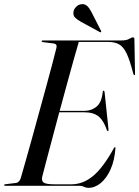

<svg xmlns="http://www.w3.org/2000/svg" viewBox="-29 -895 671 925"><path d="M352.5 0H-3.5Q-9 0 -9 -3Q-9 -7.5 -2.5 -7.5L47.5 -13.5Q63.5 -15 71 -37Q79.5 -67 93.8 -116.8Q108 -166.5 124.8 -227.2Q141.5 -288 159.2 -352.5Q177 -417 193.5 -477.5Q210 -538 223 -587Q236 -636 243 -665Q247 -683 230 -685.5L178 -692Q171.5 -693 171.5 -696.5Q171.5 -700 176.5 -700H554Q580 -700 592.8 -707.5Q605.5 -715 612 -715Q618.5 -715 618.5 -706L621.5 -542.5Q622.5 -533 619 -533Q615.5 -533 613 -540Q597 -604 581.2 -637Q565.5 -670 544.5 -681.5Q523.5 -693 492.5 -693H350.5Q340 -657.5 325.2 -604.5Q310.5 -551.5 293.2 -488.5Q276 -425.5 258.5 -361H379Q410.5 -361 435.5 -380.8Q460.5 -400.5 466 -452Q466.5 -458 470 -458Q474 -458 475 -450L493.5 -274Q494 -264 492 -263.5Q488.5 -262 486 -268Q470.5 -314 446 -334Q421.5 -354 377.5 -354H256.5Q239.5 -290 223.5 -230Q207.5 -170 194.8 -122Q182 -74 175 -46Q169.5 -24.5 180.8 -15.8Q192 -7 236.5 -7H314.5Q371 -7 419.5 -47.2Q468 -87.5 519.5 -181Q523 -186.5 525 -186.5Q528 -186.5 527 -180Q523 -122.5 504 -79.8Q485 -37 456.8 -13.5Q428.5 10 397 10Q385 10 375.5 5Q366 0 352.5 0ZM411 -838 458 -746Q460 -743 457.5 -740.5Q456 -738 452 -740.5L361 -790Q345 -798.5 333.2 -809.8Q321.5 -821 325.5 -841Q327.5 -852 338.8 -863Q350 -874 366 -875Q380 -876 390.8 -866.2Q401.5 -856.5 411 -838Z"/></svg>

Font: Fraunces 144pt S000
Style: Italic
Weight: 400
Italic angle: -16°
Version: Version 1.000; ttfautohint (v1.8.3)